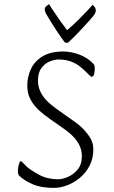

<svg xmlns="http://www.w3.org/2000/svg" viewBox="-20 -903 556 936"><path d="M242 13Q180 13 139 -5Q98 -23 75 -45Q70 -50 68.5 -57Q67 -64 67 -68Q67 -73 68.5 -84.5Q70 -96 73.5 -106.5Q77 -117 82 -117Q85 -117 92 -109Q99 -101 112 -89Q135 -70 173.5 -49.5Q212 -29 264 -29Q284 -29 311 -40.5Q338 -52 358.5 -76.5Q379 -101 379 -141Q379 -170 368 -193Q357 -216 339 -235Q322 -254 290.5 -276Q259 -298 225.5 -321.5Q192 -345 168 -367Q144 -390 128.5 -418.5Q113 -447 113 -487Q113 -528 130.5 -566Q148 -604 187 -628Q226 -652 288 -652Q326 -652 366.5 -637Q407 -622 434 -593Q439 -589 440.5 -583Q442 -577 442 -572Q442 -551 438.5 -540Q435 -529 427 -529Q423 -529 417 -535Q411 -541 402 -550Q390 -562 372 -577Q354 -592 327.5 -602.5Q301 -613 264 -613Q246 -613 222.5 -603.5Q199 -594 182 -571.5Q165 -549 165 -510Q165 -482 176.5 -457Q188 -432 211 -409Q224 -396 246.5 -379Q269 -362 295 -344Q321 -326 343.5 -310Q366 -294 378 -282Q402 -259 418.5 -233Q435 -207 435 -175Q435 -132 417.5 -97Q400 -62 371 -37.5Q342 -13 308.5 0Q275 13 242 13ZM305 -694Q303 -694 299.5 -695Q296 -696 293 -700Q278 -720 262.5 -743Q247 -766 233 -789Q219 -812 208 -830Q204 -836 201 -844Q198 -852 198 -859Q198 -867 208 -874.5Q218 -882 219 -883Q220 -881 234.5 -858.5Q249 -836 269.5 -807Q290 -778 307 -756Q336 -780 364 -808Q392 -836 411.5 -857Q431 -878 432 -880Q434 -878 440.5 -870Q447 -862 447 -851Q447 -847 445.5 -843Q444 -839 442 -835Q437 -827 420 -807.5Q403 -788 381.5 -765Q360 -742 342 -724Q324 -706 317 -700Q313 -696 310.5 -695Q308 -694 305 -694Z"/></svg>

Font: Briem Hand Thin
Style: Regular
Weight: 100
Designer: Gunnlaugur SE Briem, Eben Sorkin
Foundry: Sorkin Type Co.
Version: Version 1.003